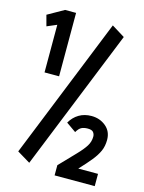

<svg xmlns="http://www.w3.org/2000/svg" viewBox="-115 -753 667 892"><g transform="rotate(15 219.0 -307.5)"><path d="M68 -380V-609L21 -589L7 -641L85 -685H138V-380ZM108 44 45 6 318 -673 381 -634ZM237 70V21Q282 -26 310 -55Q338 -84 351 -105Q364 -126 364 -150Q364 -162 357 -171Q350 -180 330 -180Q312 -180 300 -174Q288 -168 277 -149L230 -182Q246 -210 272 -225.5Q298 -241 332 -241Q372 -241 401 -217Q430 -193 430 -152Q430 -122 419.5 -98.5Q409 -75 388.5 -49.5Q368 -24 335 11H430V70Z"/></g></svg>

Font: Inconsolata SemiCondensed ExtraBold
Style: Regular
Weight: 800
Width: 4
Monospace: yes
Designer: Raph Levien, Cyreal, Brenton Simpson
Foundry: Raph Levien, Cyreal, Google
Version: Version 3.100; ttfautohint (v1.8.4.7-5d5b)